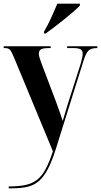

<svg xmlns="http://www.w3.org/2000/svg" viewBox="-21 -786 546 1038"><path d="M26 222Q80 222 117 214Q154 206 180 185.5Q206 165 226 127.5Q246 90 265 32L54 -477Q42 -506 33.5 -516Q25 -526 8 -526H-1V-536H253V-526H241Q212 -526 200.5 -519Q189 -512 189 -496Q189 -487 193 -473.5Q197 -460 203 -444L283 -233Q297 -195 304.5 -172.5Q312 -150 318 -132Q325 -154 331.5 -177Q338 -200 345 -222L416 -444Q420 -460 423 -473Q426 -486 426 -495Q426 -512 415 -519Q404 -526 377 -526H342V-536H505V-526H501Q471 -526 457 -512Q443 -498 430 -456L280 22Q259 88 237 129.5Q215 171 188.5 193.5Q162 216 127 224Q92 232 45 232H26ZM217 -615Q237 -649 256 -690.5Q275 -732 289 -766H411V-756Q399 -743 376.5 -723.5Q354 -704 327.5 -682.5Q301 -661 274 -640.5Q247 -620 226 -605H217Z"/></svg>

Font: Noto Serif Display Condensed
Style: Bold
Weight: 700
Width: 3
Designer: Monotype Design Team
Foundry: Monotype Imaging Inc.
Version: Version 2.009